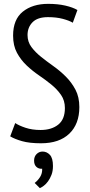

<svg xmlns="http://www.w3.org/2000/svg" viewBox="-20 -732 468 997"><path d="M59 -93Q78 -80 112.5 -68.5Q147 -57 191 -57Q247 -57 282 -84.5Q317 -112 317 -171Q317 -210 297 -239Q277 -268 247 -292.5Q217 -317 182.5 -340.5Q148 -364 118 -392.5Q88 -421 68 -458Q48 -495 48 -547Q48 -631 98.5 -671.5Q149 -712 230 -712Q280 -712 319 -703Q358 -694 382 -680L358 -614Q340 -625 306.5 -634Q273 -643 229 -643Q175 -643 149 -616.5Q123 -590 123 -550Q123 -515 143 -488Q163 -461 193 -437Q223 -413 257.5 -388.5Q292 -364 322 -334Q352 -304 372 -266Q392 -228 392 -176Q392 -88 340 -38Q288 12 193 12Q133 12 94.5 1Q56 -10 33 -24ZM157 102Q157 81 170 68Q183 55 201 55Q223 55 239 72Q255 89 255 130Q255 156 247.5 175.5Q240 195 229.5 209.5Q219 224 207.5 232.5Q196 241 187 245L160 218Q177 205 188.5 186.5Q200 168 199 144Q182 146 169.5 135Q157 124 157 102Z"/></svg>

Font: PT Sans Narrow
Style: Regular
Weight: 400
Width: 3
Designer: A.Korolkova, O.Umpeleva, V.Yefimov
Foundry: ParaType Ltd
Version: Version 2.003W OFL